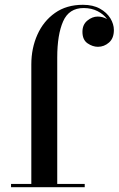

<svg xmlns="http://www.w3.org/2000/svg" viewBox="-20 -780 494 800"><path d="M26 -13.5H110.5V-511.5Q110.5 -579 135.8 -635.5Q161 -692 209 -726Q257 -760 325.5 -760Q367.5 -760 396.2 -744Q425 -728 439.8 -703.8Q454.5 -679.5 454.5 -655Q454.5 -620.5 434.2 -602.8Q414 -585 388 -585Q366 -585 344.8 -599.5Q323.5 -614 323.5 -647.5Q323.5 -677.5 344 -694.2Q364.5 -711 387 -711Q408 -711 426 -700.5Q412 -720.5 386.5 -733.5Q361 -746.5 328.5 -746.5Q267.5 -746.5 243 -691Q218.5 -635.5 218.5 -540V-13.5H333V0H26Z"/></svg>

Font: Bodoni* 16 Medium
Style: Regular
Weight: 500
Version: Version 2.2